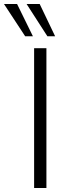

<svg xmlns="http://www.w3.org/2000/svg" viewBox="-78 -948 348 968"><path d="M94 0V-705H156V0ZM161 -765 56 -928H122L200 -765ZM49 -765 -58 -928H8L88 -765Z"/></svg>

Font: Nunito Sans 10pt SemiCondensed Light
Style: Regular
Weight: 300
Width: 4
Designer: Vernon Adams
Foundry: Vernon Adams
Version: Version 3.101;gftools[0.9.27]